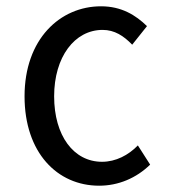

<svg xmlns="http://www.w3.org/2000/svg" viewBox="-20 -577 540 610"><path d="M295 13C356 13 413 -11 457 -54L418 -115C388 -84 348 -63 304 -63C214 -63 152 -146 152 -271C152 -396 217 -482 306 -482C344 -482 373 -463 400 -435L447 -494C411 -529 366 -557 301 -557C171 -557 58 -453 58 -271C58 -92 162 13 295 13Z"/></svg>

Font: Noto Sans Mono CJK JP Regular
Style: Regular
Weight: 400
Designer: Ryoko NISHIZUKA (kana & ideographs); Paul D. Hunt (Latin, Greek & Cyrillic); Wenlong ZHANG (bopomofo); Sandoll Communica
Foundry: Adobe Systems Incorporated
Version: Version 1.004;PS 1.004;hotconv 1.0.82;makeotf.lib2.5.63406